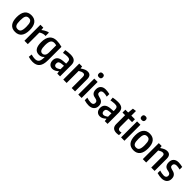

<svg xmlns="http://www.w3.org/2000/svg" viewBox="413 -2566 4581 4581"><g transform="rotate(45 2703.5 -275.5)"><path d="M254 10Q145 10 89 -61Q33 -132 33 -270Q33 -408 89 -479Q145 -550 254 -550Q363 -550 419 -479Q475 -408 475 -270Q475 -132 419 -61Q363 10 254 10ZM254 -80Q283 -80 303.5 -90Q324 -100 336.5 -122.5Q349 -145 355 -181Q361 -217 361 -270Q361 -323 355 -359Q349 -395 336.5 -417.5Q324 -440 303.5 -450Q283 -460 254 -460Q225 -460 205 -450Q185 -440 172 -417.5Q159 -395 153.5 -359Q148 -323 148 -270Q148 -217 153.5 -181Q159 -145 172 -122.5Q185 -100 205 -90Q225 -80 254 -80Z M564 -540H661L668 -469H674Q681 -476 696 -487Q711 -498 731 -509.5Q751 -521 773.5 -531.5Q796 -542 817 -549H840V-437H795Q760 -432 727.5 -418.5Q695 -405 678 -389V0H564Z M1056 220Q986 220 909 197L918 110Q956 121 987 126Q1018 131 1047 131Q1117 131 1148 91Q1179 51 1180 -41V-66H1176Q1128 -6 1046 -6Q956 -6 912.5 -68Q869 -130 869 -259Q869 -401 930 -475Q991 -549 1109 -549Q1154 -549 1196 -542.5Q1238 -536 1291 -522V-69Q1291 79 1233.5 149.5Q1176 220 1056 220ZM1080 -85Q1122 -85 1149.5 -117.5Q1177 -150 1177 -219V-458Q1157 -464 1140.5 -466.5Q1124 -469 1107 -469Q1044 -469 1015 -424Q986 -379 986 -272Q986 -173 1008.5 -129Q1031 -85 1080 -85Z M1507 5Q1444 5 1406.5 -35.5Q1369 -76 1369 -145Q1369 -298 1559 -311L1653 -318V-350Q1653 -382 1648 -403.5Q1643 -425 1631.5 -437.5Q1620 -450 1601 -455.5Q1582 -461 1554 -461Q1542 -461 1524.5 -459.5Q1507 -458 1488 -456Q1469 -454 1450.5 -451Q1432 -448 1418 -445L1410 -531Q1451 -539 1493.5 -543.5Q1536 -548 1572 -548Q1674 -548 1720 -507Q1766 -466 1766 -378V0H1672L1663 -65H1655Q1627 -37 1589 -16Q1551 5 1507 5ZM1548 -81Q1561 -81 1575.5 -86Q1590 -91 1603.5 -98Q1617 -105 1630 -113.5Q1643 -122 1653 -129V-245L1584 -239Q1529 -234 1506 -214Q1483 -194 1483 -155Q1483 -120 1499.5 -100.5Q1516 -81 1548 -81Z M1874 -540H1971L1978 -482H1982Q2010 -501 2033 -514Q2056 -527 2076 -535Q2096 -543 2115 -546.5Q2134 -550 2154 -550Q2272 -550 2272 -407V0H2159V-371Q2159 -414 2144.5 -431.5Q2130 -449 2102 -449Q2076 -449 2047.5 -437.5Q2019 -426 1988 -406V0H1874Z M2438 -640Q2403 -640 2387 -655.5Q2371 -671 2371 -706Q2371 -771 2438 -771Q2505 -771 2505 -706Q2505 -640 2438 -640ZM2381 -540H2494V0H2381Z M2733 10Q2699 10 2663 4Q2627 -2 2585 -14V-101Q2617 -90 2655.5 -83Q2694 -76 2729 -76Q2769 -76 2790 -95Q2811 -114 2811 -148Q2811 -179 2793.5 -197.5Q2776 -216 2738 -224Q2714 -229 2687.5 -235.5Q2661 -242 2639 -258.5Q2617 -275 2602.5 -305.5Q2588 -336 2588 -387Q2588 -465 2633 -508Q2678 -551 2759 -551Q2790 -551 2823 -546.5Q2856 -542 2896 -533V-446Q2853 -456 2829 -459.5Q2805 -463 2782 -463Q2740 -463 2717 -444Q2694 -425 2694 -392Q2694 -354 2715.5 -339.5Q2737 -325 2769 -317Q2798 -310 2825 -300.5Q2852 -291 2873 -273.5Q2894 -256 2907 -227.5Q2920 -199 2920 -155Q2920 -78 2870.5 -34Q2821 10 2733 10Z M3110 5Q3047 5 3009.5 -35.5Q2972 -76 2972 -145Q2972 -298 3162 -311L3256 -318V-350Q3256 -382 3251 -403.5Q3246 -425 3234.5 -437.5Q3223 -450 3204 -455.5Q3185 -461 3157 -461Q3145 -461 3127.5 -459.5Q3110 -458 3091 -456Q3072 -454 3053.5 -451Q3035 -448 3021 -445L3013 -531Q3054 -539 3096.5 -543.5Q3139 -548 3175 -548Q3277 -548 3323 -507Q3369 -466 3369 -378V0H3275L3266 -65H3258Q3230 -37 3192 -16Q3154 5 3110 5ZM3151 -81Q3164 -81 3178.5 -86Q3193 -91 3206.5 -98Q3220 -105 3233 -113.5Q3246 -122 3256 -129V-245L3187 -239Q3132 -234 3109 -214Q3086 -194 3086 -155Q3086 -120 3102.5 -100.5Q3119 -81 3151 -81Z M3673 6Q3596 6 3557 -32Q3518 -70 3518 -143V-443H3430V-540H3525L3540 -684L3631 -697V-540H3753V-443H3632V-169Q3632 -123 3649.5 -102.5Q3667 -82 3701 -82Q3712 -82 3725.5 -83.5Q3739 -85 3752 -89V-3Q3732 1 3712.5 3.5Q3693 6 3673 6Z M3882 -640Q3847 -640 3831 -655.5Q3815 -671 3815 -706Q3815 -771 3882 -771Q3949 -771 3949 -706Q3949 -640 3882 -640ZM3825 -540H3938V0H3825Z M4248 10Q4139 10 4083 -61Q4027 -132 4027 -270Q4027 -408 4083 -479Q4139 -550 4248 -550Q4357 -550 4413 -479Q4469 -408 4469 -270Q4469 -132 4413 -61Q4357 10 4248 10ZM4248 -80Q4277 -80 4297.5 -90Q4318 -100 4330.5 -122.5Q4343 -145 4349 -181Q4355 -217 4355 -270Q4355 -323 4349 -359Q4343 -395 4330.5 -417.5Q4318 -440 4297.5 -450Q4277 -460 4248 -460Q4219 -460 4199 -450Q4179 -440 4166 -417.5Q4153 -395 4147.5 -359Q4142 -323 4142 -270Q4142 -217 4147.5 -181Q4153 -145 4166 -122.5Q4179 -100 4199 -90Q4219 -80 4248 -80Z M4558 -540H4655L4662 -482H4666Q4694 -501 4717 -514Q4740 -527 4760 -535Q4780 -543 4799 -546.5Q4818 -550 4838 -550Q4956 -550 4956 -407V0H4843V-371Q4843 -414 4828.5 -431.5Q4814 -449 4786 -449Q4760 -449 4731.5 -437.5Q4703 -426 4672 -406V0H4558Z M5192 10Q5158 10 5122 4Q5086 -2 5044 -14V-101Q5076 -90 5114.5 -83Q5153 -76 5188 -76Q5228 -76 5249 -95Q5270 -114 5270 -148Q5270 -179 5252.5 -197.5Q5235 -216 5197 -224Q5173 -229 5146.5 -235.5Q5120 -242 5098 -258.5Q5076 -275 5061.5 -305.5Q5047 -336 5047 -387Q5047 -465 5092 -508Q5137 -551 5218 -551Q5249 -551 5282 -546.5Q5315 -542 5355 -533V-446Q5312 -456 5288 -459.5Q5264 -463 5241 -463Q5199 -463 5176 -444Q5153 -425 5153 -392Q5153 -354 5174.5 -339.5Q5196 -325 5228 -317Q5257 -310 5284 -300.5Q5311 -291 5332 -273.5Q5353 -256 5366 -227.5Q5379 -199 5379 -155Q5379 -78 5329.5 -34Q5280 10 5192 10Z"/></g></svg>

Font: Encode Sans Compressed
Style: SemiBold
Weight: 600
Designer: Pablo Impallari, Andres Torresi
Foundry: Pablo Impallari, Andres Torresi
Version: Version 1.000; ttfautohint (v1.00) -l 8 -r 50 -G 200 -x 14 -